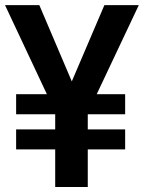

<svg xmlns="http://www.w3.org/2000/svg" viewBox="-24 -748 575 768"><path d="M476.6 -230.5V-150.4H327.1V0H196.8V-150.4H40.5V-230.5H196.8V-291H40.5V-371.1H163.6L-3.9 -727.5H133.3L263.2 -422.4L393.6 -727.5H531.2L362.8 -371.1H476.6V-291H327.1V-230.5Z"/></svg>

Font: Inter Tight SemiBold
Style: Regular
Weight: 600
Designer: Rasmus Andersson
Foundry: rsms
Version: Version 3.004; ttfautohint (v1.8.4.7-5d5b)